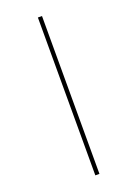

<svg xmlns="http://www.w3.org/2000/svg" viewBox="-183 -830 811 1143"><g transform="rotate(-20 222.0 -259.0)"><path d="M213 241V-759H239V241Z"/></g></svg>

Font: Noto Sans UI SemiCondensed Thin
Style: Italic
Weight: 250
Width: 4
Italic angle: -12°
Designer: Monotype Design Team
Foundry: Monotype Imaging Inc.
Version: Version 1.901